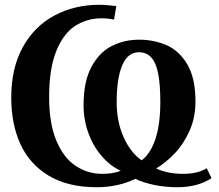

<svg xmlns="http://www.w3.org/2000/svg" viewBox="-20 -772 916 803"><path d="M864.5 -27Q807.5 11 721.5 11Q672.5 11 627.5 2Q582.5 -7 545.5 -24Q512 -7 470.2 2Q428.5 11 385 11Q264 11 183.8 -37.2Q103.5 -85.5 65.2 -169.8Q27 -254 27 -364Q27 -487.5 75.5 -575Q124 -662.5 207.8 -707.2Q291.5 -752 395.5 -752Q410 -752 431.2 -750.2Q452.5 -748.5 466.5 -746.5L457 -690Q431 -695.5 405.5 -695.5Q344.5 -695.5 295.2 -664.2Q246 -633 215.8 -559.5Q185.5 -486 185.5 -366Q185.5 -255 216 -183Q246.5 -111 296.8 -78Q347 -45 408 -45Q428 -45 446 -47.5Q464 -50 485 -57.5Q441 -78 405.5 -119Q370 -160 349.8 -215.2Q329.5 -270.5 329.5 -332Q329.5 -430.5 362 -491.5Q394.5 -552.5 446.8 -579.2Q499 -606 561.5 -606Q624.5 -606 677.2 -582.8Q730 -559.5 763.8 -502Q797.5 -444.5 797.5 -347.5Q797.5 -280.5 772.8 -225Q748 -169.5 710.8 -130.5Q673.5 -91.5 633 -67.5Q681 -45 745 -45Q808 -45 844.5 -68.5ZM650.5 -346Q650.5 -417.5 641.8 -463Q633 -508.5 613.2 -531Q593.5 -553.5 561 -553.5Q514.5 -553.5 491.2 -499Q468 -444.5 468 -344Q468 -264.5 496.2 -200Q524.5 -135.5 572 -101.5Q608.5 -127.5 629.5 -189.2Q650.5 -251 650.5 -346Z"/></svg>

Font: Merriweather Text
Style: Bold
Weight: 700
Designer: Eben Sorkin
Foundry: Eben Sorkin
Version: Version 2.100